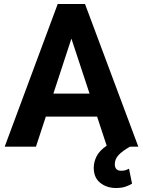

<svg xmlns="http://www.w3.org/2000/svg" viewBox="-20 -731 712 957"><path d="M3.4 0 267.6 -710.9H403.8L669.4 0H627.9Q590.8 21 571.5 41.3Q552.2 61.5 552.2 88.4Q552.2 102.1 559.6 111.1Q566.9 120.1 584.5 120.1Q598.6 120.1 607.7 116.7Q616.7 113.3 623 109.9L638.2 184.6Q626 191.9 606.7 199Q587.4 206.1 558.1 206.1Q512.2 206.1 479.7 180.4Q447.3 154.8 447.3 105.5Q447.3 76.2 461.4 48.1Q475.6 20 511.7 -4.9L463.9 -149.9H208.5L159.2 0ZM246.1 -264.6H426.3L335.9 -538.6Z"/></svg>

Font: Vazirmatn RD UI FD
Style: Bold
Weight: 700
Designer: Saber Rastikerdar
Foundry: Saber Rastikerdar
Version: Version 33.003